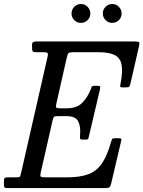

<svg xmlns="http://www.w3.org/2000/svg" viewBox="-60 -962 733 982"><path d="M209 -346 148 -78Q144.5 -62.5 148.5 -58.8Q152.5 -55 172.5 -55H283Q349 -55 391.5 -70.8Q434 -86.5 461.2 -126Q488.5 -165.5 508 -236Q511 -246.5 513.2 -250.8Q515.5 -255 530 -255H545Q556.5 -255 559.2 -252.8Q562 -250.5 560 -242L508.5 -23Q505 -8.5 499.8 -4.2Q494.5 0 476 0H-22Q-31 0 -35.5 -2.5Q-40 -5 -40 -15V-32Q-40 -46.5 -37 -50.8Q-34 -55 -20 -55H21.5Q39 -55 41.8 -58.5Q44.5 -62 47.5 -76L183.5 -672.5Q187 -688 182.5 -691.5Q178 -695 161 -695H124Q110 -695 107 -699.5Q104 -704 104 -718V-734Q104 -745 111.2 -747.5Q118.5 -750 128 -750H623.5Q645.5 -750 650.2 -746.8Q655 -743.5 651 -726L607.5 -536Q604 -522 601 -518.5Q598 -515 580.5 -515H566Q553.5 -515 554.5 -521.8Q555.5 -528.5 557 -537Q568.5 -597 561.8 -631.5Q555 -666 526.5 -680.5Q498 -695 442.5 -695H317.5Q293 -695 289.2 -689.5Q285.5 -684 281 -665L228 -431Q224.5 -416 227.8 -412Q231 -408 250.5 -408H280.5Q331 -408 358 -433.8Q385 -459.5 402.5 -501Q406 -509.5 408 -516.2Q410 -523 422 -523H437.5Q451 -523 452.2 -519Q453.5 -515 451 -504L395 -266Q393 -256.5 391.5 -252.2Q390 -248 377.5 -248H361.5Q349 -248 349 -256Q349 -264 349.5 -273Q353.5 -314 340 -341Q326.5 -368 280.5 -368H237.5Q219 -368 215.8 -364.5Q212.5 -361 209 -346ZM514 -845Q494 -845 480 -859Q466 -873 466 -893Q466 -913 480 -927.2Q494 -941.5 514 -941.5Q534 -941.5 548 -927.2Q562 -913 562 -893Q562 -873 548 -859Q534 -845 514 -845ZM354 -845Q334 -845 320 -859Q306 -873 306 -893Q306 -913 320 -927.2Q334 -941.5 354 -941.5Q374 -941.5 388 -927.2Q402 -913 402 -893Q402 -873 388 -859Q374 -845 354 -845Z"/></svg>

Font: Besley* Narrow
Style: Italic
Weight: 400
Width: 4
Italic angle: -13°
Designer: Owen Earl
Foundry: indestructible type*
Version: Version 3.000; ttfautohint (v1.8.3)